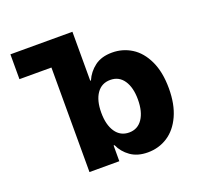

<svg xmlns="http://www.w3.org/2000/svg" viewBox="-125 -843 1018 986"><g transform="rotate(-20 384.5 -349.5)"><path d="M204.1 -571.3H29.3V-707H368.2V-439.5H372.1Q390.1 -481.4 427 -509.3Q463.9 -537.1 522.5 -537.1Q580.1 -537.1 628.2 -507.1Q676.3 -477.1 705.3 -415.5Q734.4 -354 734.4 -264.6Q734.4 -177.7 706.3 -116.2Q678.2 -54.7 629.9 -23.4Q581.5 7.8 521.5 7.8Q465.3 7.8 427.7 -18.8Q390.1 -45.4 372.1 -85.9H367.2V0H204.1ZM465.8 -121.1Q512.7 -121.1 539.1 -159.9Q565.4 -198.7 565.4 -265.6Q565.4 -331.1 539.3 -369.6Q513.2 -408.2 465.8 -408.2Q418 -408.2 391.6 -370.1Q365.2 -332 365.2 -265.6Q365.2 -199.2 391.8 -160.2Q418.5 -121.1 465.8 -121.1Z"/></g></svg>

Font: Pretendard GOV ExtraBold
Style: Regular
Weight: 800
Designer: Base glyphs from Inter by Rasmus Andersson; Hangeul glyphs from Noto Sans CJK(Source Han Sans) by Jang Soo-young and Kan
Foundry: Kil Hyung-jin
Version: Version 1.309